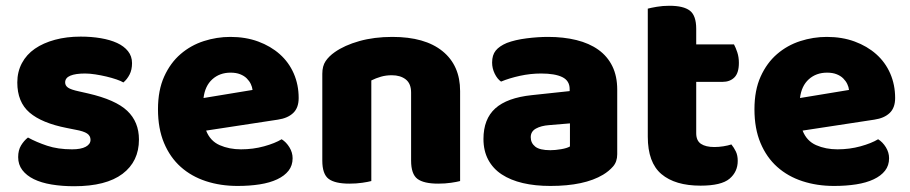

<svg xmlns="http://www.w3.org/2000/svg" viewBox="-20 -629 3155 666"><path d="M462 -145Q462 -69 405 -26Q348 17 237 17Q195 17 159 11Q123 5 97.5 -7.5Q72 -20 57.5 -39Q43 -58 43 -84Q43 -108 53 -124.5Q63 -141 77 -152Q106 -136 143.5 -123.5Q181 -111 230 -111Q261 -111 277.5 -120Q294 -129 294 -144Q294 -158 282 -166Q270 -174 242 -179L212 -185Q125 -202 82.5 -238.5Q40 -275 40 -343Q40 -380 56 -410Q72 -440 101 -460Q130 -480 170.5 -491Q211 -502 260 -502Q297 -502 329.5 -496.5Q362 -491 386 -480Q410 -469 424 -451.5Q438 -434 438 -410Q438 -387 429.5 -370.5Q421 -354 408 -343Q400 -348 384 -353.5Q368 -359 349 -363.5Q330 -368 310.5 -371Q291 -374 275 -374Q242 -374 224 -366.5Q206 -359 206 -343Q206 -332 216 -325Q226 -318 254 -312L285 -305Q381 -283 421.5 -244.5Q462 -206 462 -145Z M695 -176Q709 -140 742 -125.5Q775 -111 816 -111Q858 -111 896 -121.5Q934 -132 957 -146Q973 -136 984 -118Q995 -100 995 -80Q995 -55 981 -37Q967 -19 941.5 -7Q916 5 881 10.5Q846 16 804 16Q745 16 694.5 -0.5Q644 -17 607 -50Q570 -83 549 -133Q528 -183 528 -250Q528 -316 549.5 -363.5Q571 -411 606.5 -441.5Q642 -472 687 -486.5Q732 -501 779 -501Q832 -501 875.5 -485Q919 -469 950.5 -441Q982 -413 999 -374Q1016 -335 1016 -289Q1016 -255 997 -237Q978 -219 944 -214ZM780 -377Q742 -377 716.5 -354Q691 -331 686 -289L856 -317Q855 -327 850 -337.5Q845 -348 836 -357Q827 -366 813 -371.5Q799 -377 780 -377Z M1576 -1Q1565 2 1544.5 5Q1524 8 1500 8Q1450 8 1428 -8.5Q1406 -25 1406 -72V-308Q1406 -339 1387.5 -353.5Q1369 -368 1339 -368Q1319 -368 1301.5 -363Q1284 -358 1268 -350V-1Q1257 2 1236.5 5Q1216 8 1192 8Q1142 8 1120 -8.5Q1098 -25 1098 -72V-373Q1098 -400 1109.5 -417Q1121 -434 1141 -448Q1175 -472 1226.5 -486.5Q1278 -501 1341 -501Q1454 -501 1515 -451.5Q1576 -402 1576 -313Z M1889 -108Q1906 -108 1926.5 -111.5Q1947 -115 1957 -121V-201L1885 -195Q1857 -193 1839 -183Q1821 -173 1821 -153Q1821 -133 1836.5 -120.5Q1852 -108 1889 -108ZM1881 -501Q1935 -501 1979.5 -490Q2024 -479 2055.5 -456.5Q2087 -434 2104 -399.5Q2121 -365 2121 -318V-94Q2121 -68 2106.5 -51.5Q2092 -35 2072 -23Q2007 16 1889 16Q1836 16 1793.5 6Q1751 -4 1720.5 -24Q1690 -44 1673.5 -75Q1657 -106 1657 -147Q1657 -216 1698 -253Q1739 -290 1825 -299L1956 -313V-320Q1956 -349 1930.5 -361.5Q1905 -374 1857 -374Q1820 -374 1783.5 -366Q1747 -358 1718 -346Q1705 -355 1696 -373.5Q1687 -392 1687 -412Q1687 -438 1699.5 -453.5Q1712 -469 1738 -480Q1767 -491 1806.5 -496Q1846 -501 1881 -501Z M2410 15Q2322 15 2274.5 -25Q2227 -65 2227 -155V-599Q2238 -602 2258.5 -605.5Q2279 -609 2302 -609Q2351 -609 2373 -592Q2395 -575 2395 -529V-475H2526Q2532 -464 2537.5 -447.5Q2543 -431 2543 -411Q2543 -376 2527.5 -360.5Q2512 -345 2486 -345H2395V-167Q2395 -141 2411.5 -130Q2428 -119 2458 -119Q2473 -119 2489 -121.5Q2505 -124 2517 -128Q2526 -117 2532.5 -103.5Q2539 -90 2539 -71Q2539 -33 2510.5 -9Q2482 15 2410 15Z M2764 -176Q2778 -140 2811 -125.5Q2844 -111 2885 -111Q2927 -111 2965 -121.5Q3003 -132 3026 -146Q3042 -136 3053 -118Q3064 -100 3064 -80Q3064 -55 3050 -37Q3036 -19 3010.5 -7Q2985 5 2950 10.5Q2915 16 2873 16Q2814 16 2763.5 -0.5Q2713 -17 2676 -50Q2639 -83 2618 -133Q2597 -183 2597 -250Q2597 -316 2618.5 -363.5Q2640 -411 2675.5 -441.5Q2711 -472 2756 -486.5Q2801 -501 2848 -501Q2901 -501 2944.5 -485Q2988 -469 3019.5 -441Q3051 -413 3068 -374Q3085 -335 3085 -289Q3085 -255 3066 -237Q3047 -219 3013 -214ZM2849 -377Q2811 -377 2785.5 -354Q2760 -331 2755 -289L2925 -317Q2924 -327 2919 -337.5Q2914 -348 2905 -357Q2896 -366 2882 -371.5Q2868 -377 2849 -377Z"/></svg>

Font: Baloo Paaji 2 ExtraBold
Style: Regular
Weight: 800
Designer: Shuchita Grover, Noopur Datye and Ek Type
Foundry: Ek Type
Version: Version 1.640;hotconv 1.0.111;makeotfexe 2.5.65597; ttfautoh